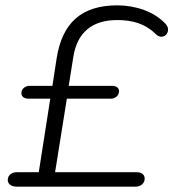

<svg xmlns="http://www.w3.org/2000/svg" viewBox="-20 -698 649 718"><path d="M42 0H487C507 0 521 -13 521 -30C521 -43 512 -54 491 -54H186L230 -329H395C411 -329 425 -341 425 -356C425 -368 418 -377 398 -377H237L254 -484C268 -576 324 -623 418 -623C475 -623 523 -610 564 -569C592 -543 627 -583 597 -611C556 -654 488 -678 419 -678C283 -678 213 -611 192 -481L176 -377H90C74 -377 60 -365 60 -350C60 -339 67 -329 87 -329H168L125 -54H43C24 -54 9 -43 9 -25C9 -12 20 0 42 0Z"/></svg>

Font: SN Pro Light
Style: Italic
Weight: 300
Italic angle: -8.99998°
Designer: Tobias Whetton
Foundry: Supernotes
Version: Version 1.001;Glyphs 3.2 (3249)